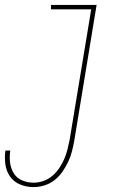

<svg xmlns="http://www.w3.org/2000/svg" viewBox="-40 -550 560 783"><path d="M97 213Q68 213 42.5 202.5Q17 192 1.5 170.5Q-14 149 -18 120.5Q-22 92 -18 64H2Q-2 88 1 112.5Q4 137 16 156.5Q28 176 50 185.5Q72 195 97 195Q117 195 137 188Q157 181 173.5 167Q190 153 202 135Q214 117 222 98.5Q230 80 235 60Q240 40 244 20L332 -512H168V-530H354L263 23Q259 45 253.5 67Q248 89 238 110Q228 131 214.5 150.5Q201 170 182.5 184.5Q164 199 141.5 206Q119 213 97 213Z"/></svg>

Font: Iosevka Slab Thin Oblique
Style: Regular
Weight: 100
Italic angle: -9°
Monospace: yes
Designer: Belleve Invis
Foundry: Belleve Invis
Version: Version 11.1.0; ttfautohint (v1.8.3)